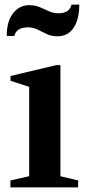

<svg xmlns="http://www.w3.org/2000/svg" viewBox="-20 -819 379 839"><path d="M25.5 0V-30.5L107.5 -49V-439.5L26 -466V-487L226 -534.5H244V-49L321.5 -30.5V0ZM231 -660.5Q204.5 -660.5 184.2 -670.2Q164 -680 144.5 -689.8Q125 -699.5 101 -699.5Q76 -699.5 61 -689.2Q46 -679 43 -662H9.5Q9.5 -726 37.2 -761.2Q65 -796.5 108 -796.5Q133 -796.5 153.5 -787.8Q174 -779 193.8 -770Q213.5 -761 236 -761Q283.5 -761 292.5 -799H326.5Q326.5 -735.5 302 -698Q277.5 -660.5 231 -660.5Z"/></svg>

Font: Libre Caslon Text SemiBold
Style: Regular
Weight: 600
Designer: Pablo Impallari, Rodrigo Fuenzalida, Katja Schimmel
Foundry: Pablo Impallari, Rodrigo Fuenzalida
Version: Version 2.000